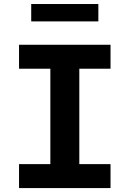

<svg xmlns="http://www.w3.org/2000/svg" viewBox="-20 -958 660 978"><path d="M77 0H543V-122H384V-608H543V-730H77V-608H236.5V-122H77ZM481 -937.5H139V-849H481Z"/></svg>

Font: Monaspace Neon
Style: Bold
Weight: 700
Designer: Riley Cran & the Lettermatic Team
Foundry: Lettermatic
Version: Version 1.200 (Monaspace Neon)